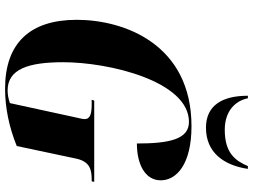

<svg xmlns="http://www.w3.org/2000/svg" viewBox="-140 -846 996 756"><g transform="rotate(90 358.0 -468.0)"><path d="M483 -781C582 -781 631 -853 645 -946H634C613 -897 583 -855 491 -855C415 -855 376 -899 367 -946H357C357 -845 395 -781 483 -781ZM329 10C402 10 479 -5 555 -36L605 -272C617 -324 648 -331 688 -331H694L696 -341H376L373 -331H389C427 -331 449 -326 449 -303C449 -295 445 -281 441 -262L386 -9C369 -3 352 0 336 0C252 0 225 -82 225 -219C225 -398 299 -714 460 -714C528 -714 545 -638 545 -509C625 -509 690 -540 690 -603C690 -665 627 -724 477 -724C155 -724 58 -460 58 -272C58 -89 149 10 329 10Z"/></g></svg>

Font: Noto Serif Display Condensed ExtraBold
Style: Italic
Weight: 800
Width: 3
Italic angle: -12°
Designer: Monotype Design Team
Foundry: Monotype Imaging Inc.
Version: Version 2.009